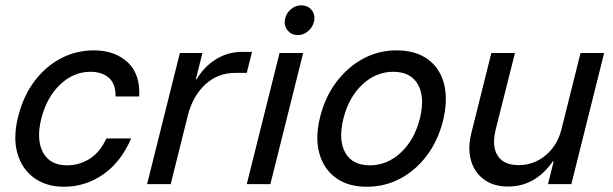

<svg xmlns="http://www.w3.org/2000/svg" viewBox="-20 -702 2337 732"><path d="M224.2 10Q156.7 10 110 -23.8Q63.3 -57.5 46.2 -117.9Q29.2 -178.3 49.2 -257.5Q69.2 -336.7 111.7 -392.9Q154.2 -449.2 212.5 -479.6Q270.8 -510 337.5 -510Q416.7 -510 465.8 -465.4Q515 -420.8 510.8 -334.2H420.8Q420.8 -383.3 394.6 -405.8Q368.3 -428.3 325 -428.3Q260.8 -428.3 209.6 -380Q158.3 -331.7 137.5 -250Q117.5 -169.2 144.2 -120.4Q170.8 -71.7 235.8 -71.7Q281.7 -71.7 321.2 -96.2Q360.8 -120.8 385.8 -174.2H480Q440.8 -83.3 372.9 -36.7Q305 10 224.2 10Z M540.8 0 665.8 -500H751.7L726.7 -400H730Q757.5 -447.5 802.9 -475.8Q848.3 -504.2 903.3 -504.2H940.8L920.8 -424.2H878.3Q810 -424.2 762.5 -380Q715 -335.8 695.8 -260.8L630.8 0Z M920.8 0 1045.8 -500H1135.8L1010.8 0ZM1115.8 -568.3Q1090 -568.3 1075.4 -587.9Q1060.8 -607.5 1067.5 -632.5Q1072.5 -653.3 1090 -667.5Q1107.5 -681.7 1127.5 -681.7Q1154.2 -681.7 1168.8 -662.9Q1183.3 -644.2 1176.7 -617.5Q1170.8 -596.7 1153.8 -582.5Q1136.7 -568.3 1115.8 -568.3Z M1378.3 10Q1306.7 10 1260 -24.2Q1213.3 -58.3 1197.1 -118.8Q1180.8 -179.2 1200.8 -257.5Q1220 -333.3 1262.9 -390Q1305.8 -446.7 1364.6 -478.3Q1423.3 -510 1491.7 -510Q1564.2 -510 1610.8 -476.2Q1657.5 -442.5 1672.9 -382.1Q1688.3 -321.7 1669.2 -242.5Q1650 -165.8 1607.5 -109.2Q1565 -52.5 1506.2 -21.2Q1447.5 10 1378.3 10ZM1390 -71.7Q1455.8 -71.7 1507.9 -120Q1560 -168.3 1580.8 -250Q1600.8 -331.7 1573.3 -380Q1545.8 -428.3 1479.2 -428.3Q1413.3 -428.3 1361.7 -380Q1310 -331.7 1289.2 -250Q1269.2 -168.3 1296.2 -120Q1323.3 -71.7 1390 -71.7Z M1916.7 9.2Q1861.7 9.2 1825 -17.9Q1788.3 -45 1775.4 -91.2Q1762.5 -137.5 1777.5 -196.7L1853.3 -500H1943.3L1870 -209.2Q1854.2 -145 1877.1 -108.8Q1900 -72.5 1956.7 -72.5Q2015.8 -72.5 2060.8 -110.4Q2105.8 -148.3 2120.8 -210L2193.3 -500H2283.3L2158.3 0H2069.2L2090.8 -86.7H2087.5Q2020.8 9.2 1916.7 9.2Z"/></svg>

Font: Funnel Sans
Style: Italic
Weight: 400
Italic angle: -14.036°
Version: Version 1.000; Beta; Release 5; Build 24; ttfautohint (v1.8.